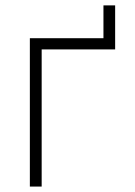

<svg xmlns="http://www.w3.org/2000/svg" viewBox="-20 -686 497 706"><path d="M403.4 -666.2V-504.3H133.2V0H89.8V-545.5H360.4V-666.2Z"/></svg>

Font: Inter UI Extra Light
Style: Regular
Weight: 200
Designer: Rasmus Andersson
Foundry: rsms
Version: 3.2;8d6f07862